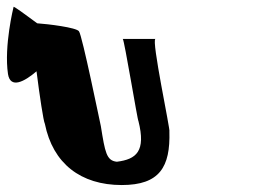

<svg xmlns="http://www.w3.org/2000/svg" viewBox="-34 -858 760 552"><path d="M-11 -645C-4 -602 36 -623 71 -653C80 -582 91 -509 95 -502C118 -388 198 -326 316 -326C425 -326 456 -378 453 -480C457 -480 400 -746 413 -746H319C323 -746 362 -508 364 -510C386 -423 358 -400 302 -393C272 -396 268 -420 256 -495C254 -503 202 -758 193 -768C186 -779 103 -789 73 -791C39 -816 4 -842 5 -838C5 -838 -23 -726 -11 -645Z"/></svg>

Font: Ampere
Style: RevIta
Weight: 400
Version: Version 1